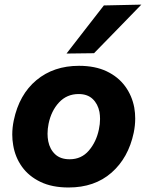

<svg xmlns="http://www.w3.org/2000/svg" viewBox="-20 -797 638 830"><path d="M276.5 13.5Q205 13.5 154.8 -10.8Q104.5 -35 75 -76.2Q45.5 -117.5 37 -169.5Q33 -192 33 -215.5Q33 -245.5 39.5 -276.5Q63 -388.5 137.5 -450.5Q212 -512.5 321.5 -512.5Q391 -512.5 441 -488.8Q491 -465 521 -424Q551 -383 560.5 -331.5Q564.5 -308.5 564.5 -284.5Q564.5 -254.5 558 -223Q535 -114.5 462 -50.5Q389 13.5 276.5 13.5ZM281 -108.5Q332 -108.5 364.2 -146.2Q396.5 -184 407.5 -237.5Q412.5 -261 412.5 -282.5Q412.5 -298.5 410 -313Q403 -348 380.5 -369.2Q358 -390.5 320 -390.5Q269 -390.5 235.2 -354.2Q201.5 -318 190 -262Q185.5 -240 185.5 -219Q185.5 -202.5 188.5 -186.5Q195.5 -151.5 218.5 -130Q241.5 -108.5 281 -108.5ZM267.5 -565.5Q308.5 -618.5 348.5 -670Q388.5 -721.5 429 -773.5L591 -777Q538.5 -723 487.5 -670.5Q436 -618 386.5 -567Z"/></svg>

Font: Heraclito
Style: Bold Italic
Weight: 700
Italic angle: -12°
Designer: Kostas Bartsokas (font) & Cristiano Sobral (main changes)
Foundry: Kostas Bartsokas (font) & Cristiano Sobral (main changes)
Version: Version 1.00;July 8, 2020;FontCreator 13.0.0.2655 64-bit